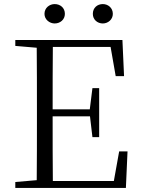

<svg xmlns="http://www.w3.org/2000/svg" viewBox="-20 -921 689 941"><path d="M248 -806C275 -806 298 -825 298 -853C298 -883 275 -901 248 -901C223 -901 198 -883 198 -853C198 -825 223 -806 248 -806ZM484 -806C509 -806 533 -825 533 -853C533 -883 509 -901 484 -901C457 -901 435 -883 435 -853C435 -825 457 -806 484 -806ZM547 -548H588L580 -725H55V-696L160 -687C161 -590 161 -490 161 -390V-335C161 -235 161 -136 160 -38L55 -29V0H597L605 -179H564L538 -34H239C238 -132 238 -232 238 -351H421L433 -249H466V-489H433L420 -385H238C238 -494 238 -595 239 -691H522Z"/></svg>

Font: Noto Serif SC Light
Style: Regular
Weight: 300
Designer: Ryoko NISHIZUKA 西塚涼子 (kana & ideographs); Frank Grießhammer (Latin, Greek & Cyrillic); Wenlong ZHANG 张文龙 (bopomofo); San
Foundry: Adobe
Version: Version 2.001;hotconv 1.1.0;makeotfexe 2.6.0